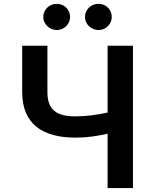

<svg xmlns="http://www.w3.org/2000/svg" viewBox="-20 -961 788 981"><path d="M93.4 -727.3V-490.1C93.4 -326 198.9 -257.8 366.1 -257.8C422.6 -257.8 478 -265.6 529.8 -278.1V0H659.4V-727.3H529.8V-386C477.6 -373.9 416.9 -366.5 366.1 -366.5C270.6 -366.5 222.3 -398.1 222.3 -490.1V-727.3ZM201 -874.3C201 -838.4 232.6 -807.5 269.9 -807.5C308.2 -807.5 338.1 -838.4 338.1 -874.3C338.1 -912.3 308.2 -941.4 269.9 -941.4C232.6 -941.4 201 -912.3 201 -874.3ZM414.1 -874.3C414.1 -838.4 445.7 -807.5 483 -807.5C521.3 -807.5 551.1 -838.4 551.1 -874.3C551.1 -912.3 521.3 -941.4 483 -941.4C445.7 -941.4 414.1 -912.3 414.1 -874.3Z"/></svg>

Font: Margiela Sans Semi Bold
Style: Regular
Weight: 600
Designer: Stefan Endress, Andreas Faust
Version: Version 1.100;FEAKit 1.0